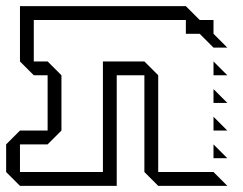

<svg xmlns="http://www.w3.org/2000/svg" viewBox="-20 -605 791 625"><path d="M675 -360V-405L720 -360ZM675 -270V-315L720 -270ZM675 -180V-225L720 -180ZM0 -45V-135L45 -180H135V-360H90L45 -405V-585H585L630 -540H675V-495L720 -450H675L630 -495H585V-540H90V-405H135L180 -360V-180L135 -135H45V-45H315V-405H450L495 -360V-45H675L720 0H495L450 -45V-360H360V0H45ZM675 -90V-135L720 -90Z"/></svg>

Font: Rubik Iso
Style: Regular
Weight: 400
Designer: Hubert and Fischer, NaN
Foundry: Hubert and Fischer, NaN
Version: Version 2.200